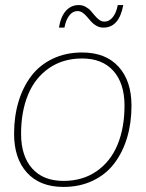

<svg xmlns="http://www.w3.org/2000/svg" viewBox="-20 -735 580 765"><path d="M232.9 -14.2Q309.6 -14.2 365.2 -53Q420.9 -91.8 448.5 -158.9Q476.1 -226.1 476.1 -314Q476.1 -402.8 431.9 -452.4Q387.7 -502 307.1 -502Q230.5 -502 174.8 -463.1Q119.1 -424.3 91.6 -357.2Q64 -290 64 -202.1Q64 -113.3 108.2 -63.7Q152.3 -14.2 232.9 -14.2ZM232.9 9.8Q139.2 9.8 87.6 -46.9Q36.1 -103.5 36.1 -202.1Q36.1 -270.5 53.5 -328.9Q70.8 -387.2 104 -431.4Q137.2 -475.6 189.5 -500.7Q241.7 -525.9 307.1 -525.9Q400.9 -525.9 452.4 -469.2Q503.9 -412.6 503.9 -314Q503.9 -245.6 486.6 -187.3Q469.2 -128.9 436 -84.7Q402.8 -40.5 350.6 -15.4Q298.3 9.8 232.9 9.8ZM392.1 -625Q377.4 -625 365 -631.8Q352.5 -638.7 343.8 -648.4Q335 -658.2 327.1 -667.7Q319.3 -677.2 309.6 -684.1Q299.8 -690.9 289.1 -690.9Q269.5 -690.9 255.9 -673.1Q242.2 -655.3 236.8 -625H214.8Q222.2 -669.4 242.7 -692.1Q263.2 -714.8 293.9 -714.8Q308.6 -714.8 321 -708Q333.5 -701.2 342 -691.4Q350.6 -681.6 358.4 -672.1Q366.2 -662.6 375.7 -655.8Q385.3 -648.9 396 -648.9Q415.5 -648.9 429.7 -667Q443.8 -685.1 449.2 -714.8H471.2Q454.6 -625 392.1 -625Z"/></svg>

Font: Creato Display Thin
Style: Italic
Weight: 265
Italic angle: -10°
Version: Version 1.000